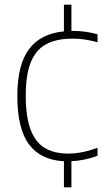

<svg xmlns="http://www.w3.org/2000/svg" viewBox="-20 -680 456 820"><path d="M90 -272Q90 -181.5 110.5 -127Q131 -72.5 171 -48.2Q211 -24 272.5 -24Q328 -24 396.5 -48.5V-14.5Q340 6 285 8.5V120H253V8.5Q154.5 4 104.2 -63Q54 -130 54 -270Q54 -403.5 103.8 -470Q153.5 -536.5 253 -546V-660H285V-548H292Q345.5 -548 396.5 -533.5V-499.5Q342 -515 290.5 -515Q221.5 -515 177.5 -491.5Q133.5 -468 111.8 -414.8Q90 -361.5 90 -272Z"/></svg>

Font: Encode Sans Thin
Style: Regular
Weight: 250
Designer: Multiple Designers
Foundry: Impallari Type
Version: Version 2.000